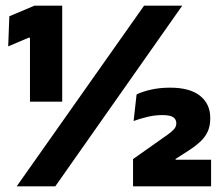

<svg xmlns="http://www.w3.org/2000/svg" viewBox="-20 -659 780 679"><path d="M86 -299.5V-525.5H81L9 -495L13 -601.5L102 -639H200V-299.5ZM39 0 489.5 -639H624.5L175.5 0ZM450.5 0V-96.5L542 -161Q560 -174 573.8 -183.5Q587.5 -193 595.5 -202.2Q603.5 -211.5 603.5 -222.5V-223.5Q603.5 -236.5 593 -244.2Q582.5 -252 553 -252Q527 -252 499.5 -245.2Q472 -238.5 452.5 -231L463 -325Q483 -335 514 -342Q545 -349 581.5 -349Q651.5 -349 687.5 -320.2Q723.5 -291.5 723.5 -242.5V-239Q723.5 -215 715.5 -196Q707.5 -177 690.8 -160.5Q674 -144 647 -126.5L601 -97V-80L545.5 -94H726.5V0Z"/></svg>

Font: Anek Telugu ExtraBold
Style: Regular
Weight: 800
Designer: Omkar Bhoir (Telugu), Yesha Goshar (Latin)
Foundry: Ek Type
Version: Version 1.003